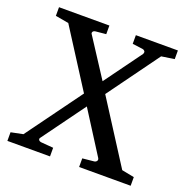

<svg xmlns="http://www.w3.org/2000/svg" viewBox="-121 -785 877 899"><g transform="rotate(20 317.0 -335.5)"><path d="M367.2 0V-43L424.8 -48.8Q432.6 -49.8 437 -55.9Q441.4 -62 437 -69.8L304.2 -278.8L149.9 -66.9Q144.5 -60.5 148.4 -54.7Q152.3 -48.8 162.1 -47.9L222.2 -43V0H9.8V-43L69.8 -55.2L271 -331.1L88.9 -616.2L22.9 -627.9V-670.9H273.9V-627.9L223.1 -623Q212.9 -622.1 209.2 -615.7Q205.6 -609.4 210.9 -603L333 -415L467.8 -600.1Q472.2 -609.4 468.3 -614.7Q464.4 -620.1 457 -621.1L405.8 -627.9V-670.9H615.2V-627.9L550.8 -618.2L365.2 -362.8L562 -55.2L624 -43V0Z"/></g></svg>

Font: TAML ThiruValluvar
Style: Regular
Weight: 400
Version: Version 0.271; dev 7ad24fM